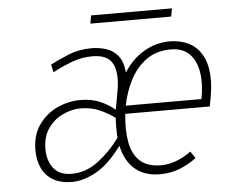

<svg xmlns="http://www.w3.org/2000/svg" viewBox="-49 -712 924 781"><g transform="rotate(-5 413.0 -322.0)"><path d="M215 12Q168.5 12 138 -5.8Q107.5 -23.5 92.2 -55.5Q77 -87.5 77 -130Q77 -190.5 106.2 -232.2Q135.5 -274 181.2 -295.5Q227 -317 277 -317Q322 -317 356.5 -302.2Q391 -287.5 417 -265L431 -342Q443 -409.5 424.2 -449.8Q405.5 -490 340 -490Q296 -490 253.5 -473.5Q211 -457 178 -439L171 -471Q202.5 -487.5 245.5 -505.2Q288.5 -523 341 -523Q370 -523 398.8 -514.2Q427.5 -505.5 447.5 -481.5Q467.5 -457.5 471 -412Q505 -465.5 554 -494.2Q603 -523 660 -523Q703 -523 737.8 -505.5Q772.5 -488 792.8 -450Q813 -412 813 -350Q813 -331.5 809.8 -307.5Q806.5 -283.5 799 -245H454Q447 -179.5 456 -129.8Q465 -80 495.2 -52Q525.5 -24 582 -24Q610.5 -24 642 -35.2Q673.5 -46.5 704 -69L723 -41Q692.5 -18 655.8 -3Q619 12 573 12Q511 12 471.8 -21.5Q432.5 -55 419 -118Q366.5 -46 314 -17Q261.5 12 215 12ZM216 -21Q274.5 -21 325.2 -59.5Q376 -98 414 -151Q412.5 -167 412.5 -192Q412.5 -217 414 -232Q388.5 -251.5 353.5 -267.2Q318.5 -283 275 -283Q239 -283 202.8 -266.2Q166.5 -249.5 142.2 -215.5Q118 -181.5 118 -130Q118 -83 142.2 -52Q166.5 -21 216 -21ZM459 -278H768Q779.5 -337.5 772.2 -385.5Q765 -433.5 737.5 -461.8Q710 -490 661 -490Q601.5 -490 560.2 -459.8Q519 -429.5 494.2 -381Q469.5 -332.5 459 -278ZM344.5 -623 350.5 -656H680.5L674.5 -623Z"/></g></svg>

Font: Overpass Thin
Style: Italic
Weight: 250
Italic angle: -10°
Designer: Delve Withrington, Dave Bailey, Thomas Jockin
Foundry: Delve Fonts LLC
Version: Version 4.000